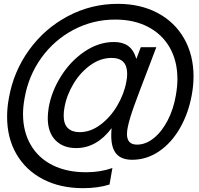

<svg xmlns="http://www.w3.org/2000/svg" viewBox="-20 -793 1040 1001"><path d="M17 -185Q17 -231 26 -280Q50 -419 131 -531.5Q212 -644 333.5 -708.5Q455 -773 594 -773Q712 -773 801.5 -725.5Q891 -678 940 -592Q989 -506 989 -394Q989 -349 980 -299Q963 -204 919 -126.5Q875 -49 810 -4.5Q745 40 669 40Q614 40 587 9.5Q560 -21 560 -86Q560 -111 562 -125Q484 -21 377 -21Q309 -21 269 -62Q229 -103 229 -178Q229 -201 234 -233Q249 -318 299 -397Q349 -476 422 -525Q495 -574 574 -574Q619 -574 647.5 -554Q676 -534 691 -486L714 -547H795L754 -439Q705 -312 679.5 -241.5Q654 -171 646 -129Q642 -112 642 -94Q642 -39 694 -39Q740 -39 782 -73Q824 -107 854.5 -166Q885 -225 897 -297Q905 -343 905 -381Q905 -474 865.5 -544Q826 -614 752.5 -652.5Q679 -691 581 -691Q464 -691 363 -637.5Q262 -584 195 -490.5Q128 -397 108 -280Q100 -235 100 -199Q100 -107 140 -38Q180 31 254 68Q328 105 429 105Q503 105 566 83L551 169Q491 188 413 188Q294 188 204.5 141.5Q115 95 66 11Q17 -73 17 -185ZM639 -369Q643 -388 643 -408Q643 -491 562 -491Q504 -491 451.5 -453.5Q399 -416 363 -356Q327 -296 316 -232Q312 -211 312 -190Q312 -146 334 -125Q356 -104 395 -104Q452 -104 504 -143Q556 -182 592 -243.5Q628 -305 639 -369Z"/></svg>

Font: Open Sauce One Medium Italic
Style: Regular
Weight: 500
Italic angle: -10°
Designer: Alfredo Marco Pradil
Foundry: Creative Sauce Fz LLC
Version: Version 1.477